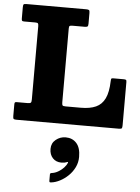

<svg xmlns="http://www.w3.org/2000/svg" viewBox="-70 -803 905 1240"><g transform="rotate(5 383.0 -183.0)"><path d="M286.5 168Q286.5 205 307.8 227.8Q329 250.5 364.5 250.5Q375.5 250.5 384.5 248.8Q393.5 247 400 244Q403.5 242 405.5 243Q407.5 244 406.5 247Q401 263 385.8 279.5Q370.5 296 349.8 308.2Q329 320.5 307 323Q297 324 297 333V372.5Q297 381 299.8 382.8Q302.5 384.5 310 383.5Q337 380.5 366 365.5Q395 350.5 419.8 326.5Q444.5 302.5 459.8 271.2Q475 240 475 204Q475 144.5 448.2 115Q421.5 85.5 378 85.5Q342.5 85.5 314.5 108Q286.5 130.5 286.5 168ZM117 -636.5Q131.5 -636.5 135 -632Q138.5 -627.5 138.5 -613V-138.5Q138.5 -122 133.5 -117.8Q128.5 -113.5 112.5 -113.5H42.5Q33 -113.5 30.8 -109.8Q28.5 -106 28.5 -96V-22.5Q28.5 -7.5 32.5 -3.8Q36.5 0 50.5 0H715Q730.5 0 733.8 -4.8Q737 -9.5 737 -25V-304Q737 -315.5 733 -318.2Q729 -321 717 -321H653.5Q640 -321 638 -317.5Q636 -314 635.5 -301Q633.5 -229.5 613.8 -188.8Q594 -148 555.8 -130.8Q517.5 -113.5 458.5 -113.5H359.5Q343.5 -113.5 339.8 -118Q336 -122.5 336 -138.5V-616.5Q336 -630.5 340.8 -633.5Q345.5 -636.5 359.5 -636.5H436.5Q450.5 -636.5 455.5 -640Q460.5 -643.5 460.5 -658.5V-728Q460.5 -743 455.8 -746.5Q451 -750 437 -750H50Q35 -750 31.8 -745.8Q28.5 -741.5 28.5 -726.5V-655Q28.5 -643.5 31.5 -640Q34.5 -636.5 45.5 -636.5Z"/></g></svg>

Font: Besley ExtraBold
Style: Regular
Weight: 800
Designer: Owen Earl
Foundry: indestructible type*
Version: Version 2.001